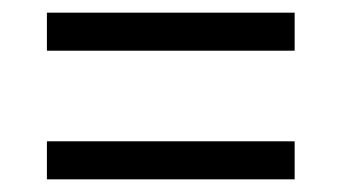

<svg xmlns="http://www.w3.org/2000/svg" viewBox="-20 -443 540 303"><path d="M54 -363V-423H445V-363ZM54 -160V-220H445V-160Z"/></svg>

Font: DM Sans 10pt Light
Style: Regular
Weight: 300
Version: Version 4.004;gftools[0.9.30]